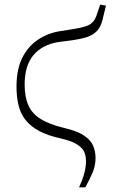

<svg xmlns="http://www.w3.org/2000/svg" viewBox="-20 -601 485 826"><path d="M320 205Q336 170 343 143Q350 116 350 93Q350 72 343 54Q336 36 312 20.5Q288 5 239 -6Q185 -18 148.5 -37.5Q112 -57 90.5 -84Q69 -111 60 -147Q51 -183 51 -228Q51 -302 75.5 -351.5Q100 -401 143 -430Q186 -459 239 -467L302 -477Q332 -482 350.5 -488.5Q369 -495 379 -506Q389 -517 395 -534L411 -581L436 -577L422 -520Q417 -497 407 -481Q397 -465 382 -455Q367 -445 346 -439Q325 -433 298 -429L231 -420Q162 -409 124 -364Q86 -319 86 -237Q86 -184 102 -148Q118 -112 155 -89Q192 -66 254 -51Q311 -38 340.5 -18.5Q370 1 380.5 25.5Q391 50 391 79Q391 110 379.5 138.5Q368 167 347 205Z"/></svg>

Font: Source Serif 4 Light
Style: Regular
Weight: 300
Designer: Frank Grießhammer
Foundry: Adobe Systems Incorporated
Version: Version 4.004;hotconv 1.0.116;makeotfexe 2.5.65601